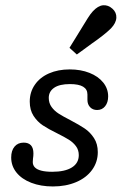

<svg xmlns="http://www.w3.org/2000/svg" viewBox="-20 -685 464 717"><path d="M21.8 -96.8Q21.8 -122.6 34.3 -137.5Q46.8 -152.4 68.5 -152.4Q86.3 -152.4 95.6 -142.3Q104.8 -132.3 104.8 -112.1Q104.8 -107.3 104.4 -102.4Q104 -97.6 103.2 -92.7Q103.2 -88.7 102.8 -86.3Q102.4 -83.9 102.4 -79.8Q102.4 -67.7 110.5 -59.7Q118.5 -51.6 134.7 -47.6Q150.8 -43.5 175 -43.5Q222.6 -43.5 248.4 -59.7Q274.2 -75.8 274.2 -105.6Q274.2 -125 263.7 -139.1Q253.2 -153.2 237.1 -163.3Q221 -173.4 193.5 -187.1Q160.5 -203.2 139.9 -216.9Q119.4 -230.6 105.2 -252.4Q91.1 -274.2 91.1 -305.6Q91.1 -341.1 110.1 -368.5Q129 -396 162.9 -410.9Q196.8 -425.8 240.3 -425.8Q281.5 -425.8 314.1 -412.9Q346.8 -400 365.3 -377Q383.9 -354 383.9 -325Q383.9 -302.4 372.6 -288.3Q361.3 -274.2 342.7 -274.2Q326.6 -274.2 316.5 -284.7Q306.5 -295.2 306.5 -312.1Q306.5 -316.1 306.5 -318.5Q306.5 -321 306.5 -325Q306.5 -327.4 306.5 -328.6Q306.5 -329.8 306.5 -332.3Q306.5 -351.6 290.3 -361.3Q274.2 -371 241.1 -371Q202.4 -371 182.3 -357.3Q162.1 -343.5 162.1 -319.4Q162.1 -300 172.6 -285.5Q183.1 -271 198.8 -260.9Q214.5 -250.8 242.7 -236.3Q276.6 -218.5 296.8 -204.8Q316.9 -191.1 331 -169.4Q345.2 -147.6 345.2 -116.9Q345.2 -79.8 323.8 -50.4Q302.4 -21 264.1 -4.8Q225.8 11.3 177.4 11.3Q132.3 11.3 96.8 -2.4Q61.3 -16.1 41.5 -40.7Q21.8 -65.3 21.8 -96.8ZM284.7 -579.8Q296.8 -600 307.3 -616.5Q317.7 -633.1 326.6 -642.7Q346 -663.7 364.9 -665.3Q383.9 -666.9 400 -652.4Q415.3 -638.7 414.5 -619Q413.7 -599.2 394.4 -579Q382.3 -566.9 363.3 -552Q344.4 -537.1 321 -521Q302.4 -507.3 293.5 -500.8Q284.7 -494.4 266.9 -481.5L239.5 -506.5Q252.4 -527.4 263.7 -545.6Q275 -563.7 284.7 -579.8Z"/></svg>

Font: Playfair Micro SmCond SmLight
Style: Italic
Weight: 360
Width: 4
Italic angle: -15.6°
Designer: Claus Eggers Sørensen
Foundry: Claus Eggers Sørensen
Version: Version 2.203;Glyphs 3.3 (3326)